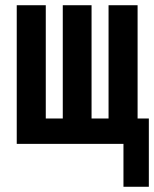

<svg xmlns="http://www.w3.org/2000/svg" viewBox="-20 -550 590 734"><path d="M452 164V0H44V-530H155V-97H220V-530H330V-97H395V-530H506V-97H549V164Z"/></svg>

Font: Lode Term
Style: Bold
Weight: 700
Monospace: yes
Designer: Belleve Invis
Foundry: Belleve Invis
Version: Version 29.2.0